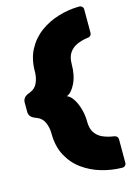

<svg xmlns="http://www.w3.org/2000/svg" viewBox="-143 -847 754 1075"><g transform="rotate(-15 234.0 -309.0)"><path d="M424 158Q366 157 307.5 140Q249 123 200.5 88Q152 53 123 -1.5Q94 -56 94 -131Q94 -163 81.5 -192.5Q69 -222 40 -234L23 -241Q-6 -254 -6 -283V-335Q-6 -364 23 -377L40 -384Q69 -396 81.5 -425.5Q94 -455 94 -487Q94 -562 123 -616Q152 -670 200 -705Q248 -740 306 -757.5Q364 -775 422 -776H429Q438 -776 444.5 -769.5Q451 -763 451 -754V-617Q451 -608 445 -602Q439 -596 432 -595H429Q393 -590 365 -577.5Q337 -565 320.5 -540.5Q304 -516 304 -476Q304 -410 281.5 -364.5Q259 -319 231 -309Q250 -303 266.5 -278Q283 -253 293.5 -217.5Q304 -182 304 -142Q304 -103 320 -78.5Q336 -54 364 -41.5Q392 -29 427 -24L432 -23Q439 -22 445 -16Q451 -10 451 -1V136Q451 145 444.5 151.5Q438 158 429 158Z"/></g></svg>

Font: Rubik Light Black
Style: Regular
Weight: 900
Version: Version 2.104